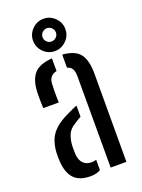

<svg xmlns="http://www.w3.org/2000/svg" viewBox="-152 -874 703 949"><g transform="rotate(-20 199.0 -399.5)"><path d="M36.2 -113.2Q35.7 -125.6 35.5 -137.9Q35.3 -150.2 35.8 -162.9Q38.2 -199.1 49.7 -227.5Q61.2 -255.8 86.8 -279.1Q112.4 -302.4 157.3 -323.1Q169.3 -328.8 182.1 -334.7Q194.8 -340.6 208.1 -346.1V-287Q200.7 -283.2 192.4 -278.2Q184.1 -273.1 174.7 -266.9Q142.4 -248.6 131.8 -220.6Q121.2 -192.6 120.5 -162.1Q120.4 -148.4 120.6 -138.8Q120.8 -129.1 121.3 -119Q123.8 -89.8 139.6 -73.3Q155.4 -56.9 183 -56.9Q197.3 -56.9 208.1 -60.9V-6.3Q187.4 6.4 155 6.4Q98.4 6.4 69.6 -22.7Q40.9 -51.8 36.2 -113.2ZM49.7 -390.1Q48.4 -410 48.3 -432.5Q48.2 -454.9 48.7 -475.3Q51.4 -537.9 79 -569.7Q106.5 -601.5 174 -606.6V-539.7Q154.7 -536 143.6 -523.4Q132.5 -510.8 131.5 -486.4Q130.6 -472.5 130.4 -453.3Q130.1 -434 130.5 -416.5Q131 -399 131.5 -390.1ZM262.2 0V-480.6Q262.2 -505 254.5 -518.9Q246.7 -532.7 228.1 -537.8V-606.6Q294.9 -601.4 320.3 -567.4Q345.7 -533.3 345.6 -464.1L345 0ZM200.8 -635Q166.4 -635 141.2 -660Q116.1 -685 116.1 -720.3Q116.1 -754.7 141.2 -779.8Q166.4 -804.9 201 -804.9Q235.8 -804.9 260.9 -779.8Q286 -754.7 286 -720.3Q286 -685 260.6 -660Q235.2 -635 200.8 -635ZM200.8 -685.4Q215.4 -685.4 225.9 -695.8Q236.4 -706.3 236.4 -720.1Q236.4 -734.7 225.7 -745Q214.9 -755.3 201 -755.3Q187.2 -755.3 176.6 -745Q166.1 -734.7 166.1 -720.2Q166.1 -706.4 176.3 -695.9Q186.6 -685.4 200.8 -685.4Z"/></g></svg>

Font: Big Shoulders Stencil Text SC Thin
Style: Regular
Weight: 100
Designer: Patric King
Foundry: XO Type Co
Version: Version 2.001